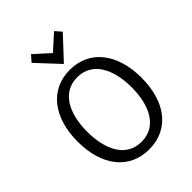

<svg xmlns="http://www.w3.org/2000/svg" viewBox="-268 -1082 1227 1227"><g transform="rotate(-45 345.0 -468.5)"><path d="M241 -951 204 -909 345 -758 486 -909 449 -951 345 -857ZM546 -347C546 -187 486 -55 345 -55C204 -55 144 -187 144 -347C144 -507 206 -638 345 -638C484 -638 546 -507 546 -347ZM634 -345C634 -563 523 -705 345 -705C167 -705 56 -563 56 -345C56 -126 166 14 345 14C524 14 634 -126 634 -345Z"/></g></svg>

Font: Repo
Style: Regular
Weight: 400
Designer: Stefan Peev
Foundry: Context Ltd
Version: Version 0.000